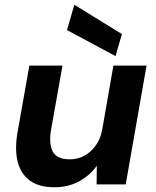

<svg xmlns="http://www.w3.org/2000/svg" viewBox="-20 -779 661 811"><path d="M210 12Q145 12 106.5 -16Q68 -44 55 -94.5Q42 -145 53 -214L104 -502H244L195 -227Q186 -169 203.5 -137.5Q221 -106 275 -106Q308 -106 336 -121Q364 -136 384.5 -164.5Q405 -193 412 -233L459 -502H599L511 0H388L389 -79Q360 -38 314 -13Q268 12 210 12ZM468 -542 263 -652 294 -759 495 -635Z"/></svg>

Font: DM Sans 16pt ExtraBold
Style: Italic
Weight: 800
Italic angle: -10°
Version: Version 4.004;gftools[0.9.30]